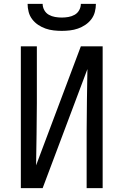

<svg xmlns="http://www.w3.org/2000/svg" viewBox="-20 -975 640 995"><path d="M88 0V-735H171V-441Q171 -360 169.5 -279.5Q168 -199 167 -118L399 -735H512V0H429V-294Q429 -375 430.5 -455.5Q432 -536 433 -617L201 0ZM300 -815Q279 -815 257.5 -817.5Q236 -820 216 -827Q196 -834 178 -846Q160 -858 147 -875Q134 -892 128.5 -913Q123 -934 123 -955H201Q201 -938 209.5 -922.5Q218 -907 233 -898.5Q248 -890 265.5 -887Q283 -884 300 -884Q317 -884 334.5 -887Q352 -890 367 -898.5Q382 -907 390.5 -922.5Q399 -938 399 -955H477Q477 -934 471.5 -913Q466 -892 453 -875Q440 -858 422 -846Q404 -834 384 -827Q364 -820 342.5 -817.5Q321 -815 300 -815Z"/></svg>

Font: Iosevka Fixed Extended
Style: Regular
Weight: 400
Width: 7
Monospace: yes
Designer: Belleve Invis
Foundry: Belleve Invis
Version: Version 24.1.1; ttfautohint (v1.8.4)